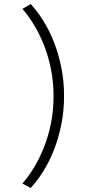

<svg xmlns="http://www.w3.org/2000/svg" viewBox="-20 -765 440 950"><path d="M246 -21Q269 -79 283 -147Q297 -215 297 -290Q297 -365 283 -433Q269 -501 246 -559Q223 -617 193 -664.5Q163 -712 132 -745Q122 -739 111.5 -733Q101 -727 91 -721Q120 -688 147.5 -643Q175 -598 197 -543Q219 -488 232 -424Q245 -360 245 -289Q245 -218 232 -154Q219 -90 197 -35Q175 20 147.5 65Q120 110 91 143Q101 149 111.5 154.5Q122 160 132 165Q163 132 193 84.5Q223 37 246 -21Z"/></svg>

Font: Josefin Slab Thin Medium
Style: Regular
Weight: 500
Version: Version 2.000